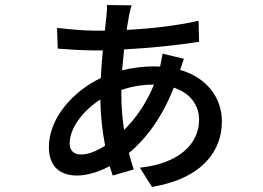

<svg xmlns="http://www.w3.org/2000/svg" viewBox="-20 -689 1040 758"><path d="M706 -457 622 -477 612 -426 589 -427C549 -427 504 -422 462 -411L470 -494C572 -499 685 -511 766 -524L764 -607C675 -587 578 -576 480 -571L489 -625C492 -641 495 -655 500 -668L402 -669C403 -658 402 -638 400 -624L394 -568H349C313 -568 234 -575 205 -579L208 -497C243 -494 310 -490 349 -490H386C383 -456 380 -419 378 -381C267 -328 173 -222 173 -108C173 -27 222 4 284 4C323 4 370 -10 413 -33L425 4L508 -20C501 -40 495 -62 489 -85C560 -144 622 -230 666 -343C731 -322 766 -274 766 -216C766 -121 686 -43 532 -27L580 49C782 15 856 -96 856 -209C856 -304 796 -383 691 -413ZM588 -355C557 -279 515 -221 470 -176C463 -219 459 -267 459 -321V-334C494 -346 537 -355 586 -355ZM395 -114C360 -91 326 -79 300 -79C272 -79 255 -94 255 -123C255 -185 310 -254 376 -296C377 -234 384 -170 395 -114Z"/></svg>

Font: Noto Sans JP Medium
Style: Regular
Weight: 500
Designer: Ryoko NISHIZUKA 西塚涼子 (kana, bopomofo & ideographs); Paul D. Hunt (Latin, Greek & Cyrillic); Sandoll Communications 산돌커뮤니
Foundry: Adobe
Version: Version 2.004;hotconv 1.0.118;makeotfexe 2.5.65603